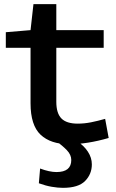

<svg xmlns="http://www.w3.org/2000/svg" viewBox="-20 -684 559 924"><path d="M313 10Q224 10 175.5 -35.5Q127 -81 127 -187V-454H8V-529L127 -539L141 -664H251V-539H479V-454H251V-194Q251 -139 275.5 -114Q300 -89 354 -89Q386 -89 418.5 -95.5Q451 -102 486 -112L503 -20Q400 10 313 10ZM173 127Q218 144 252 144Q323 144 323 86Q323 61 302 39Q281 17 251 -4H352Q384 17 403 46Q422 75 422 107Q422 154 389.5 187Q357 220 283 220Q259 220 229.5 215Q200 210 167 198Z"/></svg>

Font: Georama Extended Medium
Style: Regular
Weight: 500
Width: 7
Designer: Jean-Baptiste Levee
Foundry: Production Type
Version: Version 1.000